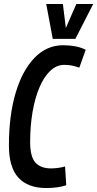

<svg xmlns="http://www.w3.org/2000/svg" viewBox="-20 -938 490 968"><path d="M213 10Q121 10 73 -42Q25 -94 25 -205Q25 -355 58.5 -468.5Q92 -582 153.5 -646Q215 -710 299 -710Q330 -710 359.5 -704.5Q389 -699 412 -687L380 -597Q360 -604 342 -607.5Q324 -611 304 -611Q265 -611 233 -580.5Q201 -550 178.5 -496.5Q156 -443 144 -372.5Q132 -302 132 -222Q132 -148 158.5 -118.5Q185 -89 237 -89Q255 -89 273.5 -91.5Q292 -94 308 -99L314 -4Q272 10 213 10ZM450 -918 360 -742H246L213 -918H297L312 -797L365 -918Z"/></svg>

Font: Georama Condensed SemiBold
Style: Italic
Weight: 600
Width: 3
Italic angle: -9°
Designer: Jean-Baptiste Levee
Foundry: Production Type
Version: Version 1.000